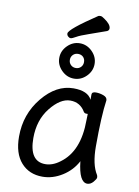

<svg xmlns="http://www.w3.org/2000/svg" viewBox="-100 -982 776 1072"><g transform="rotate(10 287.5 -446.0)"><path d="M220.2 -47.9Q262.2 -47.9 303.2 -79.1Q404.8 -152.8 404.8 -330.1L405.8 -365.2H397Q388.2 -365.2 382.8 -372.1Q354 -421.9 297.6 -421.9Q241.2 -421.9 185.5 -352.1Q129.9 -282.2 129.9 -180.2Q129.9 -47.9 220.2 -47.9ZM216.8 23.9Q141.1 23.9 95.5 -27.6Q49.8 -79.1 49.8 -174.8Q49.8 -301.8 127.9 -397Q206.1 -492.2 303.2 -492.2Q384.8 -492.2 407.2 -445.8V-475.1Q407.2 -491.2 429.7 -491.2Q452.1 -491.2 473.6 -483.2Q495.1 -475.1 495.1 -458Q481.9 -368.2 481.9 -194.8Q481.9 -91.8 516.1 -38.1Q519 -32.2 519 -24.2Q519 -16.1 503.9 1.5Q488.8 19 470.2 19Q423.8 19 411.1 -98.1Q382.8 -43.9 328.9 -10Q274.9 23.9 216.8 23.9ZM254.9 -646Q254.9 -628.9 266.4 -617.4Q277.8 -606 294.9 -606Q312 -606 323.5 -617.4Q335 -628.9 335 -646.5Q335 -664.1 324 -675Q313 -686 295.4 -686Q277.8 -686 266.4 -674.6Q254.9 -663.1 254.9 -646ZM365 -575.9Q335 -545.9 294.9 -545.9Q254.9 -545.9 224.9 -575.9Q194.8 -606 194.8 -646Q194.8 -686 224.9 -716.1Q254.9 -746.1 294.9 -746.1Q335 -746.1 365 -716.1Q395 -686 395 -646Q395 -606 365 -575.9ZM215.8 -788.1Q215.8 -812 369.1 -914.1Q373 -916 381.6 -916Q390.1 -916 404.8 -904.8Q442.9 -878.9 442.9 -856Q442.9 -845.2 432.1 -839.8Q382.8 -821.8 335 -805.4Q287.1 -789.1 266.6 -777.1Q246.1 -765.1 238 -765.1Q230 -765.1 222.9 -772Q215.8 -778.8 215.8 -788.1Z"/></g></svg>

Font: LXGW WenKai Screen
Style: Regular
Weight: 400
Designer: LXGW / Fontworks Inc.
Foundry: LXGW / Fontworks Inc.
Version: Version 1.510;January 18,2025